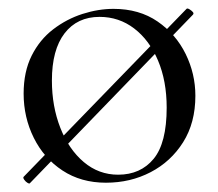

<svg xmlns="http://www.w3.org/2000/svg" viewBox="-20 -420 517 455"><path d="M51 14Q50 16 45.5 13.5Q41 11 37.5 6Q34 1 36 -1L422 -399Q424 -401 429 -398Q434 -395 437 -391.5Q440 -388 437 -385ZM231 13Q172 13 128 -16Q84 -45 60 -93.5Q36 -142 36 -198Q36 -250 55 -288Q74 -326 106 -350.5Q138 -375 175.5 -387Q213 -399 249 -399Q310 -399 353.5 -369Q397 -339 420 -292Q443 -245 443 -193Q443 -129 414 -83Q385 -37 337 -12Q289 13 231 13ZM260 -6Q313 -6 344 -43.5Q375 -81 375 -165Q375 -228 354.5 -276.5Q334 -325 298 -352.5Q262 -380 216 -380Q163 -380 133 -341Q103 -302 103 -229Q103 -168 123 -117Q143 -66 178.5 -36Q214 -6 260 -6Z"/></svg>

Font: Cormorant Light
Style: Regular
Weight: 400
Version: Version 4.000